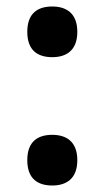

<svg xmlns="http://www.w3.org/2000/svg" viewBox="-20 -563 323 591"><path d="M141 -387C182 -387 218 -406 218 -465C218 -524 182 -543 141 -543C98 -543 64 -524 64 -465C64 -406 98 -387 141 -387ZM141 8C182 8 218 -11 218 -70C218 -129 182 -148 141 -148C98 -148 64 -129 64 -70C64 -11 98 8 141 8Z"/></svg>

Font: Noto Serif Ethiopic SemiCondensed
Style: Bold
Weight: 700
Width: 4
Designer: Monotype Design Team
Foundry: Monotype Imaging Inc.
Version: Version 2.102